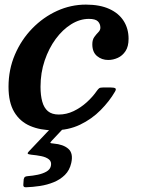

<svg xmlns="http://www.w3.org/2000/svg" viewBox="-20 -553 626 834"><path d="M81.5 246Q79 261 92.5 260.5Q122 259.5 153.5 254.8Q185 250 213.2 238.5Q241.5 227 262 206.8Q282.5 186.5 289.5 155Q299 113 277 93.5Q255 74 212.5 70.5Q199.5 69.5 198.8 67.5Q198 65.5 206 57L256 4Q261.5 -1.5 258.8 -3.8Q256 -6 244.5 -6H221Q210 -6 205.5 -1L105.5 104.5Q99 111 100.5 114.2Q102 117.5 116 119Q138 121 159.2 125.2Q180.5 129.5 192.8 139.5Q205 149.5 201 168Q197.5 183.5 181.5 192.5Q165.5 201.5 143.8 206Q122 210.5 101.5 212Q94 212.5 89.5 214.8Q85 217 83 225.5ZM538.5 -384.5Q538.5 -428.5 517.2 -462Q496 -495.5 454.8 -514.2Q413.5 -533 353 -533Q288 -533 228 -505.8Q168 -478.5 120.2 -429.5Q72.5 -380.5 44.8 -315.8Q17 -251 17 -176Q17 -108 41.8 -66.5Q66.5 -25 110.8 -6Q155 13 213 13Q277 13 328 -11.5Q379 -36 417.2 -74.8Q455.5 -113.5 479.5 -155Q486 -166 480.8 -169.5Q475.5 -173 460.5 -173H428Q415.5 -173 411 -169.8Q406.5 -166.5 401.5 -159.5Q383 -132.5 356.8 -108.8Q330.5 -85 299.5 -70.2Q268.5 -55.5 235.5 -55.5Q205.5 -55.5 188.2 -70Q171 -84.5 163.5 -111.8Q156 -139 156 -176Q156 -236.5 174 -289.8Q192 -343 222 -383.8Q252 -424.5 289.5 -447.8Q327 -471 366 -471Q394.5 -471 405.2 -460.2Q416 -449.5 416 -432.5Q416 -422 407.2 -413.2Q398.5 -404.5 389.8 -392.5Q381 -380.5 381 -360.5Q381 -326.5 401.5 -309.5Q422 -292.5 450 -292.5Q471.5 -292.5 491.8 -301.8Q512 -311 525.2 -331Q538.5 -351 538.5 -384.5Z"/></svg>

Font: Besley SemiBold
Style: Italic
Weight: 600
Italic angle: -13°
Designer: Owen Earl
Foundry: indestructible type*
Version: Version 2.001